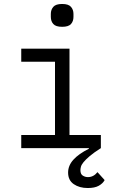

<svg xmlns="http://www.w3.org/2000/svg" viewBox="-20 -746 568 967"><path d="M422 201Q380 201 351.5 181.5Q323 162 323 123Q323 88 349.5 58.5Q376 29 428 3L427 0H87V-66H257V-435H87V-501H330V-66H488V0Q452 23 431.5 40.5Q411 58 400.5 71Q390 84 387.5 94Q385 104 385 111Q385 131 397 138.5Q409 146 423 146Q451 146 471 121L507 161Q498 178 477.5 189.5Q457 201 422 201ZM293 -611Q261 -611 248.5 -625Q236 -639 236 -661V-676Q236 -697 248.5 -711.5Q261 -726 293 -726Q325 -726 337.5 -711.5Q350 -697 350 -676V-661Q350 -639 337.5 -625Q325 -611 293 -611Z"/></svg>

Font: PlemolJP
Style: Regular
Weight: 400
Monospace: yes
Version: v2.0.4; ttfautohint (v1.8.4.7-5d5b-dirty) -l 6 -r 45 -G 200 